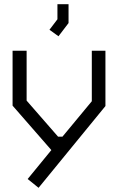

<svg xmlns="http://www.w3.org/2000/svg" viewBox="-20 -720 563 916"><path d="M164 176 112 134 225 -4 40 -216V-478H107V-240L257 -68H278L418 -237V-478H483V-214ZM216 -578 254 -628V-700H307V-610L259 -547Z"/></svg>

Font: Turret Road Medium
Style: Regular
Weight: 500
Designer: Noponies
Foundry: Noponies
Version: Version 1.001; ttfautohint (v1.8)